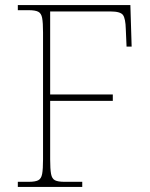

<svg xmlns="http://www.w3.org/2000/svg" viewBox="-20 -734 590 754"><path d="M50 0V-20H93Q118 -20 130 -26Q142 -32 145.5 -51Q149 -70 149 -108V-606Q149 -645 145.5 -663.5Q142 -682 130 -688Q118 -694 93 -694H50V-714H492L497 -551H477L474 -620Q473 -661 463 -675Q453 -689 414 -689H177V-363H423V-338H177V-108Q177 -70 180.5 -51Q184 -32 196 -26Q208 -20 233 -20H303V0Z"/></svg>

Font: Noto Serif Thin
Style: Regular
Weight: 100
Designer: Monotype Design Team
Foundry: Monotype Imaging Inc.
Version: Version 2.015